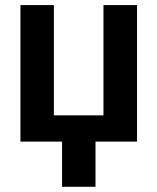

<svg xmlns="http://www.w3.org/2000/svg" viewBox="-20 -548 609 743"><path d="M220.2 -101.6H349.6V174.8H220.2ZM59.1 -528.3H188.5V-101.6H380.4V-528.3H510.3V0H59.1Z"/></svg>

Font: Roboto SemiBold
Style: Regular
Weight: 600
Designer: Christian Robertson
Foundry: Google
Version: Version 3.009; 2024